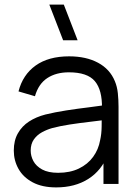

<svg xmlns="http://www.w3.org/2000/svg" viewBox="-20 -800 596 835"><path d="M254.5 -625 194.5 -780H257.5L317.5 -625ZM224.5 15Q163.5 15 122.2 -7Q81 -29 60.5 -65.5Q40 -102 40 -145Q40 -189 57.8 -220.2Q75.5 -251.5 106.2 -271.5Q137 -291.5 177.5 -302Q218.5 -312 268.2 -319.8Q318 -327.5 365.8 -333.2Q413.5 -339 449.5 -344.5L423.5 -328.5Q425 -408.5 392.5 -447Q360 -485.5 279.5 -485.5Q224 -485.5 185.8 -460.5Q147.5 -435.5 132 -381.5L60.5 -402.5Q79 -475 135 -515Q191 -555 280.5 -555Q354.5 -555 406.2 -527.2Q458 -499.5 479.5 -447Q489.5 -423.5 492.5 -394.5Q495.5 -365.5 495.5 -335.5V0H430V-135.5L449 -127.5Q421.5 -58 363.5 -21.5Q305.5 15 224.5 15ZM233 -48.5Q284.5 -48.5 323 -67Q361.5 -85.5 385 -117.8Q408.5 -150 415.5 -190.5Q421.5 -216.5 422 -247.8Q422.5 -279 422.5 -294.5L450.5 -280Q413 -275 369.2 -270Q325.5 -265 283.2 -258.5Q241 -252 207 -243Q184 -236.5 162.5 -224.8Q141 -213 127.2 -193.5Q113.5 -174 113.5 -145Q113.5 -121.5 125.2 -99.5Q137 -77.5 163.2 -63Q189.5 -48.5 233 -48.5Z"/></svg>

Font: Manrope ExtraLight
Style: Regular
Weight: 400
Version: Version 4.504